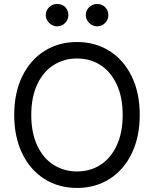

<svg xmlns="http://www.w3.org/2000/svg" viewBox="-20 -926 767 956"><path d="M363.3 9.8Q272.5 9.8 201.7 -34.7Q130.9 -79.1 90.8 -161.6Q50.8 -244.1 50.8 -353.5Q50.8 -463.9 90.8 -545.9Q130.9 -627.9 201.7 -672.4Q272.5 -716.8 363.3 -716.8Q454.1 -716.8 524.9 -672.4Q595.7 -627.9 635.7 -545.9Q675.8 -463.9 675.8 -353.5Q675.8 -244.1 635.7 -161.6Q595.7 -79.1 524.9 -34.7Q454.1 9.8 363.3 9.8ZM363.3 -634.8Q298.8 -634.8 247.1 -602.1Q195.3 -569.3 165.5 -505.9Q135.7 -442.4 135.7 -353.5Q135.7 -264.6 165.5 -201.2Q195.3 -137.7 247.1 -105Q298.8 -72.3 363.3 -72.3Q428.7 -72.3 480 -105Q531.2 -137.7 561 -201.2Q590.8 -264.6 590.8 -353.5Q590.8 -442.4 561 -505.9Q531.2 -569.3 480 -602.1Q428.7 -634.8 363.3 -634.8ZM208 -850.6Q208 -866.2 215.8 -878.9Q223.6 -891.6 236.3 -898.9Q249 -906.2 263.7 -906.2Q280.3 -906.2 293 -899.4Q305.7 -892.6 313 -879.9Q320.3 -867.2 320.3 -850.6Q320.3 -835.9 313 -823.2Q305.7 -810.5 293 -802.7Q280.3 -794.9 263.7 -794.9Q250 -794.9 236.8 -802.7Q223.6 -810.5 215.8 -823.7Q208 -836.9 208 -850.6ZM407.2 -850.6Q407.2 -866.2 415 -878.9Q422.9 -891.6 436 -898.9Q449.2 -906.2 463.9 -906.2Q479.5 -906.2 492.2 -898.9Q504.9 -891.6 512.2 -878.9Q519.5 -866.2 519.5 -850.6Q519.5 -835.9 512.2 -823.2Q504.9 -810.5 492.2 -802.7Q479.5 -794.9 463.9 -794.9Q449.2 -794.9 436 -802.7Q422.9 -810.5 415 -823.7Q407.2 -836.9 407.2 -850.6Z"/></svg>

Font: WEMIX Pretendard Variable
Style: Regular
Weight: 400
Designer: Base glyphs from Inter by Rasmus Andersson; Hangeul glyphs from Noto Sans CJK(Source Han Sans) by Jang Soo-young and Kan
Foundry: Kil Hyung-jin
Version: Version 1.000;Glyphs 3.2 (3208)